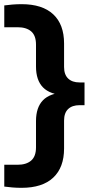

<svg xmlns="http://www.w3.org/2000/svg" viewBox="-36 -770 436 920"><path d="M67.5 130Q44 130 23 128.2Q2 126.5 -15.5 124V19.5H48Q90 19.5 113.2 -0.5Q136.5 -20.5 136.5 -64V-190Q136.5 -255 169.8 -289.5Q203 -324 277.5 -328.5V-312.5Q203 -317 169.8 -351.5Q136.5 -386 136.5 -451V-556Q136.5 -600 113.2 -619.8Q90 -639.5 48 -639.5H-15.5V-744Q2 -746.5 23 -748.2Q44 -750 67.5 -750Q167 -750 219 -701.5Q271 -653 271 -561.5V-449Q271 -412.5 290.5 -393.8Q310 -375 345 -375H369V-266H345Q310 -266 290.5 -247.5Q271 -229 271 -192V-58.5Q271 32.5 219 81.2Q167 130 67.5 130Z"/></svg>

Font: Encode Sans SC SemiExpanded SemiBold
Style: Regular
Weight: 600
Width: 6
Designer: Multiple Designers
Foundry: Impallari Type
Version: Version 3.002